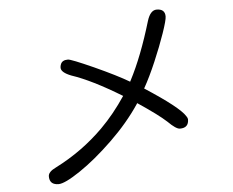

<svg xmlns="http://www.w3.org/2000/svg" viewBox="-54 -808 1108 914"><g transform="rotate(-5 500.0 -350.5)"><path d="M285.2 -543.9Q256.8 -543.9 250 -523.4Q247.1 -516.6 247.1 -507.8Q247.1 -485.4 294.9 -466.8Q389.6 -435.5 532.2 -348.6Q477.5 -266.6 415 -204.1Q314.5 -103.5 183.6 -37.1Q146.5 -19.5 146.5 2Q146.5 32.2 169.9 40Q177.7 43 189.5 43Q219.7 43 294.4 -7.3Q369.1 -57.6 452.6 -138.2Q536.1 -218.8 592.8 -303.7L595.7 -308.6Q692.4 -244.1 731.4 -208Q769.5 -169.9 788.1 -169.9Q809.6 -169.9 819.8 -180.2Q830.1 -190.4 830.1 -210.9Q830.1 -216.8 823.2 -226.6Q794.9 -271.5 634.8 -375Q664.1 -426.8 694.3 -497.6Q724.6 -568.4 745.6 -629.4Q766.6 -690.4 766.6 -708Q766.6 -744.1 726.6 -744.1Q696.3 -744.1 680.7 -693.4Q631.8 -529.3 574.2 -418.9L571.3 -413.1Q513.7 -447.3 406.2 -496.1Q299.8 -543.9 285.2 -543.9Z"/></g></svg>

Font: FakePearl
Style: Light
Weight: 350
Version: Version 1.2